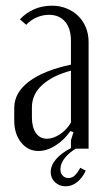

<svg xmlns="http://www.w3.org/2000/svg" viewBox="-20 -522 363 674"><path d="M30 -143Q30 -197 82 -236Q134 -275 229 -295V-379Q229 -422 208.5 -446Q188 -470 152 -470Q130 -470 109 -461Q88 -452 72 -435L50 -454Q70 -476 98.5 -489Q127 -502 163 -502Q190 -502 213.5 -492.5Q237 -483 254.5 -466Q272 -449 281.5 -425.5Q291 -402 291 -375V0H229V-30L238 -58L227 -62Q207 -32 176 -12Q145 8 115 8Q78 8 54 -22Q30 -52 30 -99ZM145 -35Q167 -35 191 -51Q215 -67 229 -92V-274Q165 -257 128.5 -224Q92 -191 92 -145V-110Q92 -75 106 -55Q120 -35 145 -35ZM281 77Q269 103 250.5 117.5Q232 132 210 132Q188 132 173 117.5Q158 103 158 82Q158 59 176.5 37Q195 15 231 -3H251Q224 12 208 32Q192 52 192 72Q192 86 200 94.5Q208 103 220 103Q234 103 244 92.5Q254 82 262 67Z"/></svg>

Font: Moniqa Paragraph
Style: Regular
Weight: 400
Designer: Rajesh Rajput
Foundry: Rajesh Rajput
Version: Version 1.000